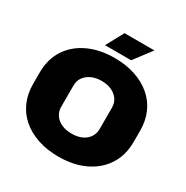

<svg xmlns="http://www.w3.org/2000/svg" viewBox="-203 -1084 1230 1267"><g transform="rotate(30 412.0 -451.0)"><path d="M412 11Q326 11 255.5 -12.5Q185 -36 134 -79.5Q83 -123 56 -184.5Q29 -246 29 -321V-407Q29 -509 76.5 -583Q124 -657 210.5 -698Q297 -739 412 -739Q498 -739 568.5 -715.5Q639 -692 690 -648.5Q741 -605 768 -544Q795 -483 795 -407V-321Q795 -220 747 -145.5Q699 -71 613 -30Q527 11 412 11ZM412 -164Q457 -164 489.5 -179Q522 -194 540 -221Q558 -248 558 -283V-446Q558 -481 540 -507.5Q522 -534 489 -549.5Q456 -565 412 -565Q368 -565 335 -549.5Q302 -534 283.5 -507.5Q265 -481 265 -446V-283Q265 -248 283.5 -221Q302 -194 335 -179Q368 -164 412 -164ZM312 -780 384 -913H612L511 -780Z"/></g></svg>

Font: Hubot Sans Condensed ExtraLight Black
Style: Regular
Weight: 900
Version: Version 2.000